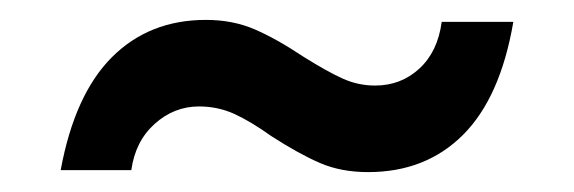

<svg xmlns="http://www.w3.org/2000/svg" viewBox="-20 -447 577 193"><path d="M187 -427Q214 -427 236 -417.5Q258 -408 285 -390Q309 -375 324.5 -368Q340 -361 357 -361Q383 -361 401.5 -378Q420 -395 424 -425H496Q483 -349 445.5 -311.5Q408 -274 350 -274Q323 -274 302 -283Q281 -292 253 -310Q232 -325 215.5 -332.5Q199 -340 180 -340Q155 -340 135.5 -322.5Q116 -305 112 -276H41Q55 -352 92.5 -389.5Q130 -427 187 -427Z"/></svg>

Font: AF Albert Sans Medium
Style: Regular
Weight: 500
Designer: Andreas Rasmussen
Foundry: a.Foundry
Version: Version 1.300;Glyphs 3.2 (3231)